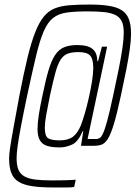

<svg xmlns="http://www.w3.org/2000/svg" viewBox="-20 -716 596 844"><path d="M212 108Q159 108 122 102.5Q85 97 62.5 83.5Q40 70 30 45Q20 20 20 -20Q20 -36 24.5 -67Q29 -98 39 -153Q49 -208 65 -294Q84 -393 100.5 -461Q117 -529 134.5 -573.5Q152 -618 172.5 -643Q193 -668 220.5 -679Q248 -690 285.5 -693Q323 -696 373 -696Q423 -696 458 -690.5Q493 -685 514.5 -671.5Q536 -658 546 -633Q556 -608 556 -568Q556 -539 550.5 -499.5Q545 -460 535 -409Q525 -358 511 -294Q494 -215 480.5 -170.5Q467 -126 454 -105.5Q441 -85 426 -80Q411 -75 390 -75H336L346 -139H343Q324 -93 297 -80.5Q270 -68 242 -68Q208 -68 186.5 -75Q165 -82 155 -100Q145 -118 145 -149Q145 -175 150.5 -210.5Q156 -246 166 -293Q180 -362 193 -406Q206 -450 222.5 -474.5Q239 -499 262.5 -508.5Q286 -518 320 -518Q343 -518 362.5 -513Q382 -508 394.5 -493Q407 -478 408 -447H411L428 -511H451L365 -105H403Q411 -105 418 -109Q425 -113 433 -130Q441 -147 451.5 -185.5Q462 -224 477 -294Q492 -363 502.5 -415.5Q513 -468 518.5 -507Q524 -546 524 -573Q524 -605 514.5 -623.5Q505 -642 485.5 -651Q466 -660 436.5 -663Q407 -666 366 -666Q311 -666 274.5 -661Q238 -656 214 -637.5Q190 -619 172.5 -579Q155 -539 138.5 -470Q122 -401 99 -294Q82 -213 72 -160Q62 -107 57.5 -74Q53 -41 53 -20Q53 12 61.5 31Q70 50 88.5 60Q107 70 136.5 73.5Q166 77 209 77Q236 77 256 76.5Q276 76 290 75.5Q304 75 313 74L306 106Q300 107 293 107.5Q286 108 276.5 108Q267 108 251.5 108Q236 108 212 108ZM243 -99Q279 -99 300 -114.5Q321 -130 335 -164Q343 -184 352.5 -216.5Q362 -249 370.5 -286.5Q379 -324 384.5 -358.5Q390 -393 390 -417Q390 -457 376 -472Q362 -487 325 -487Q297 -487 278.5 -480.5Q260 -474 247 -454.5Q234 -435 223.5 -396.5Q213 -358 199 -293Q189 -244 183 -210Q177 -176 177 -154Q177 -117 192 -108Q207 -99 243 -99Z"/></svg>

Font: Saira Condensed Thin
Style: Italic
Weight: 250
Width: 3
Italic angle: -12°
Designer: Hector Gatti with collaboration of the Omnibus-Type team
Foundry: Omnibus-Type
Version: Version 1.101